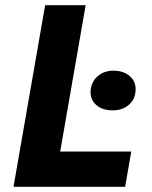

<svg xmlns="http://www.w3.org/2000/svg" viewBox="-20 -720 584 740"><path d="M329 -366.8Q330.6 -403.4 355.8 -425.7Q381 -448 418.8 -447.6Q458 -446.8 481.1 -425.9Q504.2 -405 502.6 -372.6Q501.4 -336.6 475.6 -315.2Q449.8 -293.8 412 -294.6Q373.4 -295.4 350.8 -315.5Q328.2 -335.6 329 -366.8ZM154 -700H310.2L212 -136H486L462.2 0H32Z"/></svg>

Font: Fixel Italic Variable Display Thin
Style: Italic
Weight: 100
Italic angle: -10°
Designer: AlfaBravo + MacPaw
Foundry: Kyrylo Tkachov, Marchela Mozhyna, Serhii Makarenko, Maria Weinstein, Zakhar Kryvoshyya
Version: Version 1.210;Glyphs 3.2 (3217)